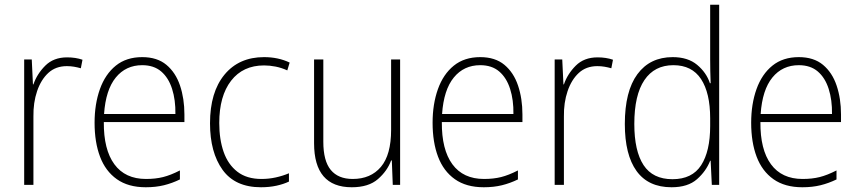

<svg xmlns="http://www.w3.org/2000/svg" viewBox="-20 -780 3622 810"><path d="M263 -538Q299 -538 328 -528L321 -492Q307 -496 292.5 -498.5Q278 -501 262 -501Q215 -501 184 -472.5Q153 -444 136.5 -395.5Q120 -347 121 -288V0H82V-529H114L119 -424H121Q136 -468 171 -503Q206 -538 263 -538Z M580 -539Q643 -539 682 -506.5Q721 -474 739.5 -419Q758 -364 758 -297V-265H418Q417 -149 462.5 -87Q508 -25 596 -25Q636 -25 668 -33Q700 -41 739 -61V-23Q706 -7 671.5 1.5Q637 10 595 10Q521 10 473 -24Q425 -58 402 -119Q379 -180 379 -262Q379 -341 401.5 -404Q424 -467 468.5 -503Q513 -539 580 -539ZM580 -505Q511 -505 468.5 -453Q426 -401 419 -299H720Q721 -358 706 -405Q691 -452 660 -478.5Q629 -505 580 -505Z M1081 10Q972 10 919 -63.5Q866 -137 866 -260Q866 -391 927 -465Q988 -539 1094 -539Q1154 -539 1202 -516L1192 -483Q1168 -494 1143 -499Q1118 -504 1094 -504Q1005 -504 955 -439.5Q905 -375 905 -261Q905 -192 923.5 -139Q942 -86 981.5 -55.5Q1021 -25 1083 -25Q1114 -25 1143.5 -31.5Q1173 -38 1199 -49V-14Q1176 -3 1146 3.5Q1116 10 1081 10Z M1668 -529V0H1637L1633 -103H1630Q1614 -59 1574.5 -24.5Q1535 10 1464 10Q1305 10 1305 -176V-529H1344V-182Q1344 -101 1375.5 -63Q1407 -25 1468 -25Q1544 -25 1587 -76Q1630 -127 1630 -232V-529Z M2006 -539Q2069 -539 2108 -506.5Q2147 -474 2165.5 -419Q2184 -364 2184 -297V-265H1844Q1843 -149 1888.5 -87Q1934 -25 2022 -25Q2062 -25 2094 -33Q2126 -41 2165 -61V-23Q2132 -7 2097.5 1.5Q2063 10 2021 10Q1947 10 1899 -24Q1851 -58 1828 -119Q1805 -180 1805 -262Q1805 -341 1827.5 -404Q1850 -467 1894.5 -503Q1939 -539 2006 -539ZM2006 -505Q1937 -505 1894.5 -453Q1852 -401 1845 -299H2146Q2147 -358 2132 -405Q2117 -452 2086 -478.5Q2055 -505 2006 -505Z M2501 -538Q2537 -538 2566 -528L2559 -492Q2545 -496 2530.5 -498.5Q2516 -501 2500 -501Q2453 -501 2422 -472.5Q2391 -444 2374.5 -395.5Q2358 -347 2359 -288V0H2320V-529H2352L2357 -424H2359Q2374 -468 2409 -503Q2444 -538 2501 -538Z M2813 10Q2715 10 2665.5 -58.5Q2616 -127 2616 -257Q2616 -395 2669 -467Q2722 -539 2818 -539Q2882 -539 2921 -506.5Q2960 -474 2975 -429H2978Q2976 -481 2976 -530V-760H3014V0H2983L2978 -102H2976Q2959 -58 2920.5 -24Q2882 10 2813 10ZM2817 -24Q2900 -24 2938 -83Q2976 -142 2976 -248V-281Q2976 -388 2937.5 -446.5Q2899 -505 2821 -505Q2741 -505 2698.5 -442Q2656 -379 2656 -257Q2656 -143 2695 -83.5Q2734 -24 2817 -24Z M3350 -539Q3413 -539 3452 -506.5Q3491 -474 3509.5 -419Q3528 -364 3528 -297V-265H3188Q3187 -149 3232.5 -87Q3278 -25 3366 -25Q3406 -25 3438 -33Q3470 -41 3509 -61V-23Q3476 -7 3441.5 1.5Q3407 10 3365 10Q3291 10 3243 -24Q3195 -58 3172 -119Q3149 -180 3149 -262Q3149 -341 3171.5 -404Q3194 -467 3238.5 -503Q3283 -539 3350 -539ZM3350 -505Q3281 -505 3238.5 -453Q3196 -401 3189 -299H3490Q3491 -358 3476 -405Q3461 -452 3430 -478.5Q3399 -505 3350 -505Z"/></svg>

Font: Noto Sans Gurmukhi SemiCondensed ExtraLight
Style: Regular
Weight: 200
Width: 4
Designer: Jelle Bosma - Monotype Design Team
Foundry: Monotype Imaging Inc.
Version: Version 2.004; ttfautohint (v1.8.4.7-5d5b)